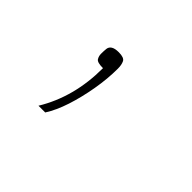

<svg xmlns="http://www.w3.org/2000/svg" viewBox="-51 -113 282 282"><g transform="rotate(45 90.0 28.5)"><path d="M40 98Q54 75 61 48.5Q68 22 68 -8Q56 -8 53.5 -12Q51 -16 51 -21Q51 -27 51.5 -31.5Q52 -36 56 -38.5Q60 -41 68 -41Q79 -41 81.5 -36Q84 -31 84 -23Q84 -2 80 21Q76 44 69.5 64Q63 84 54 98Z"/></g></svg>

Font: Smooch Sans Thin Thin
Style: Regular
Weight: 250
Version: Version 1.010